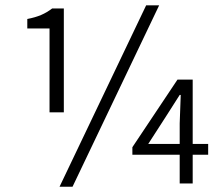

<svg xmlns="http://www.w3.org/2000/svg" viewBox="-20 -689 838 721"><path d="M82.5 -582V-617.7Q112.8 -623.5 134.5 -632.8Q156.2 -642.1 175.8 -657.2H219.7V-267.1H166V-582ZM528.8 -668.9H577.6L252.4 12.2H203.6ZM703.6 -107.9V0H654.8V-107.9H477.1V-136.2L646.5 -390.1H703.6V-148.4H761.7V-107.9ZM654.8 -225.6 658.7 -332.5H654.8L602.5 -250.5L536.6 -148.4H654.8Z"/></svg>

Font: Varta
Style: Light
Weight: 300
Designer: Joana Correia, Viktoriya Grabowska, Eben Sorkin
Foundry: Sorkin Type
Version: Version 1.002; ttfautohint (v1.3) -l 8 -r 24 -G 200 -x 12 -H